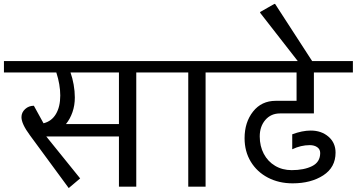

<svg xmlns="http://www.w3.org/2000/svg" viewBox="-42 -948 1812 975"><path d="M804 -580H650V0H562V-255H193L365 -42L307 7L110 -261Q67 -319 67 -353Q67 -377 85.5 -394Q104 -411 130 -411L179 -322Q220 -332 242 -369Q264 -406 264 -463Q264 -518 244 -580H-22V-638H804ZM562 -318V-580H316Q326 -552 332 -518.5Q338 -485 338 -453Q338 -413 326 -378.5Q314 -344 293 -318Z M914 -580H760V-638H1156V-580H1002V0H914Z M1200 -246Q1200 -327 1243 -381.5Q1286 -436 1358 -436H1464V-580H1112V-638H1750V-580H1552V-372H1380Q1334 -372 1305.5 -339Q1277 -306 1277 -255Q1277 -206 1297.5 -167Q1318 -128 1355 -106Q1392 -84 1439 -84Q1502 -84 1543 -104.5Q1584 -125 1584 -171Q1584 -190 1569 -200.5Q1554 -211 1531 -211Q1486 -211 1442 -190V-266Q1493 -285 1536 -285Q1590 -285 1626 -254Q1662 -223 1662 -173Q1662 -98 1599.5 -57.5Q1537 -17 1444 -17Q1374 -17 1318.5 -46Q1263 -75 1231.5 -127Q1200 -179 1200 -246Z M1470 -638 1279 -883V-887L1351 -928H1355L1543 -638V-610H1470Z"/></svg>

Font: AmikoRegular
Style: Regular
Weight: 400
Designer: Pablo Impallari, Rodrigo Fuenzalida, Andres Torresi
Foundry: Impallari Type
Version: Version 1.000; ttfautohint (v1.3)